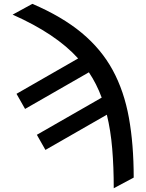

<svg xmlns="http://www.w3.org/2000/svg" viewBox="-20 -785 774 1018"><path d="M583.1 213.1Q583.1 99.4 574.9 2.7Q566.8 -94.1 546.5 -176.8L220.9 9.9L175.4 -70.3L519.2 -267.4Q492.2 -340.6 451.3 -401.6L112.9 -207.4L67.5 -287.6L394.2 -475.1Q276.3 -605.8 46.9 -707.4L151.6 -764.6Q309.3 -697.1 413.4 -610.6Q517.4 -524.1 577.8 -412.8Q638.1 -301.5 663.5 -160.5Q688.9 -19.5 688.9 156.6Z"/></svg>

Font: Linik Sans Medium
Style: Regular
Weight: 500
Designer: Rasmus Andersson (font), Cristiano Sobral (main changes)
Foundry: rsms
Version: Version 3.018;June 1, 2022;FontCreator 14.0.0.2814 64-bit; t